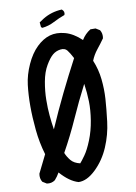

<svg xmlns="http://www.w3.org/2000/svg" viewBox="-55 -825 609 861"><g transform="rotate(-5 250.0 -394.5)"><path d="M263.7 -5.9Q222.7 -13.7 177.7 -56.6Q169.9 -39.1 158.2 -23.4Q142.6 -9.8 121.1 -11.7L101.6 -21.5Q89.8 -37.1 91.8 -58.6L125 -143.6Q103.5 -198.2 92.8 -255.9Q82 -313.5 77.6 -364.3Q73.2 -415 74.7 -460Q76.2 -504.9 92.8 -552.2Q109.4 -599.6 135.7 -629.9Q162.1 -660.2 192.4 -671.9Q222.7 -683.6 261.2 -676.8Q299.8 -669.9 338.9 -638.7Q352.5 -666 376 -683.6L399.4 -685.5L418.9 -675.8Q430.7 -660.2 428.7 -638.7Q415 -615.2 399.4 -591.8Q383.8 -568.4 376 -542Q397.5 -501 406.2 -456.1Q415 -411.1 416 -367.2Q417 -323.2 415 -264.6Q413.1 -206.1 394.5 -149.4Q376 -92.8 338.9 -50.3Q301.8 -7.8 263.7 -5.9ZM278.3 -88.9Q285.2 -97.7 299.3 -121.6Q313.5 -145.5 326.2 -187.5Q338.9 -229.5 342.3 -276.4Q345.7 -323.2 341.3 -362.3Q336.9 -401.4 327.1 -442.4Q295.9 -366.2 270 -291Q244.1 -215.8 210.9 -141.6Q219.7 -124 234.9 -108.4Q250 -92.8 278.3 -88.9ZM173.8 -251Q201.2 -333 230.5 -409.2Q259.8 -485.4 292 -561.5Q276.4 -585.9 265.1 -597.7Q253.9 -609.4 233.9 -605Q213.9 -600.6 199.7 -586.4Q185.5 -572.3 170.9 -541.5Q156.2 -510.7 152.3 -467.8Q148.4 -424.8 151.4 -385.7Q154.3 -346.7 160.2 -314.5Q166 -282.2 173.8 -251ZM162.1 -709 156.2 -712.9 152.3 -734.4 171.9 -750Q209 -777.3 255.9 -783.2Q270.5 -773.4 265.6 -757.8Q240.2 -746.1 215.8 -730.5Q191.4 -714.8 162.1 -709Z"/></g></svg>

Font: NaikaiFont
Style: Regular
Weight: 400
Version: Version 1.67